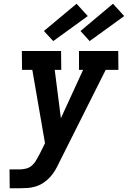

<svg xmlns="http://www.w3.org/2000/svg" viewBox="-20 -1008 685 1028"><path d="M32 0 31 -101H84Q100 -101 118 -105Q136 -109 150 -121Q164 -133 173 -149Q182 -165 191 -181L221 -241L153 -634H98L97 -735H307L308 -634H273L306 -375L425 -634H403V-735H613L614 -634H546L296 -136Q287 -116 275 -96Q263 -76 247.5 -59Q232 -42 212 -29Q192 -16 170.5 -9.5Q149 -3 127.5 -1.5Q106 0 84 0ZM460 -788 411 -842 585 -988 645 -922ZM265 -788 215 -842 390 -988 450 -922Z"/></svg>

Font: Iosevka Etoile
Style: Bold Italic
Weight: 700
Italic angle: -9°
Designer: Belleve Invis
Foundry: Belleve Invis
Version: Version 28.1.0; ttfautohint (v1.8.4)